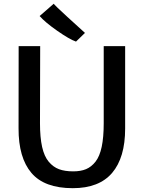

<svg xmlns="http://www.w3.org/2000/svg" viewBox="-20 -987 759 1015"><path d="M429.2 -813 381.8 -767.1Q346.7 -779.3 282.2 -824.5Q217.8 -869.6 189.5 -902.3L264.2 -967.3Q266.1 -961.9 335.9 -897.9Q405.8 -834 429.2 -813ZM364.7 7.8Q214.8 7.8 146.2 -72.8Q77.6 -153.3 78.1 -308.6L78.6 -743.2H192.4L191.4 -335.4Q191.4 -260.7 202.6 -210.4Q213.9 -160.2 237.5 -132.1Q261.2 -104 292 -92.5Q322.8 -81.1 367.2 -81.1Q406.7 -81.1 434.8 -92.8Q462.9 -104.5 484.9 -132.3Q506.8 -160.2 517.6 -210.7Q528.3 -261.2 528.3 -335.4V-743.2H641.6V-307.6Q641.6 -153.8 572.8 -73Q503.9 7.8 364.7 7.8Z"/></svg>

Font: HaufeMerriweatherSans
Style: Regular
Weight: 400
Designer: Eben Sorkin ( eben@eyebytes.com )
Foundry: Eben Sorkin
Version: Version 1.56